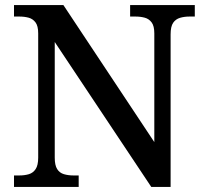

<svg xmlns="http://www.w3.org/2000/svg" viewBox="-20 -734 810 754"><path d="M35 0V-45H56Q77 -45 93.5 -50Q110 -55 120 -70Q130 -85 130 -115V-603Q130 -632 119.5 -646Q109 -660 92.5 -664.5Q76 -669 56 -669H35V-714H229L586 -176V-603Q586 -632 575.5 -646Q565 -660 548.5 -664.5Q532 -669 512 -669H491V-714H745V-669H724Q704 -669 687 -664Q670 -659 660 -644.5Q650 -630 650 -599V0H574L195 -569V-115Q195 -85 204.5 -70Q214 -55 231 -50Q248 -45 268 -45H289V0Z"/></svg>

Font: Noto Serif Gujarati Medium
Style: Regular
Weight: 500
Version: Version 2.102